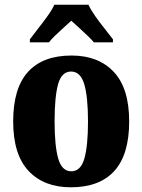

<svg xmlns="http://www.w3.org/2000/svg" viewBox="-20 -786 605 816"><path d="M281 10Q167 10 101.5 -59.5Q36 -129 36 -270Q36 -411 99 -480.5Q162 -550 284 -550Q398 -550 463.5 -480.5Q529 -411 529 -270Q529 -129 466 -59.5Q403 10 281 10ZM283 -58Q323 -58 338.5 -112Q354 -166 354 -270Q354 -375 338 -428.5Q322 -482 282 -482Q242 -482 227 -428.5Q212 -375 212 -270Q212 -166 227.5 -112Q243 -58 283 -58ZM107 -619Q121 -638 141.5 -664Q162 -690 181.5 -717Q201 -744 211 -766H356Q366 -744 385 -717Q404 -690 425 -664Q446 -638 460 -619V-606H379Q372 -615 354 -632.5Q336 -650 316 -668Q296 -686 283 -698Q269 -685 250 -668Q231 -651 214 -634.5Q197 -618 188 -606H107Z"/></svg>

Font: Noto Serif Hebrew Condensed Black
Style: Regular
Weight: 900
Width: 3
Designer: Monotype Design Team
Foundry: Monotype Imaging Inc.
Version: Version 2.004; ttfautohint (v1.8.4.7-5d5b)